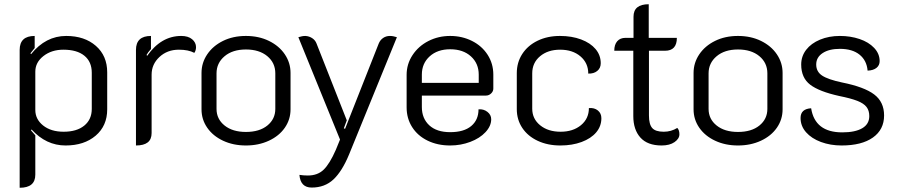

<svg xmlns="http://www.w3.org/2000/svg" viewBox="-20 -679 4250 908"><path d="M73 -443Q73 -509 144 -509V-452L124 -427L127 -423Q196 -509 293 -509Q380 -509 433.5 -462Q487 -415 487 -337V-162Q487 -84 432.5 -37.5Q378 9 290 9Q198 9 129 -67L127 -62Q135 -52 147 -39V147Q147 209 73 209ZM414 -164V-335Q414 -387 379 -415.5Q344 -444 280 -444Q224 -444 185.5 -414Q147 -384 147 -340V-159Q147 -115 184 -85.5Q221 -56 281 -56Q343 -56 378.5 -85Q414 -114 414 -164Z M697 -326V-50Q697 -20 678.5 -5.5Q660 9 623 9V-443Q623 -509 694 -509V-447Q679 -431 673 -419L676 -415Q742 -509 837 -509Q870 -509 888.5 -493.5Q907 -478 907 -456Q907 -440 899 -429Q871 -444 826 -444Q771 -444 734 -409.5Q697 -375 697 -326Z M933 -162V-334Q933 -382 960 -422Q987 -462 1034.5 -485.5Q1082 -509 1143 -509Q1204 -509 1252 -485.5Q1300 -462 1327 -422Q1354 -382 1354 -334V-162Q1354 -114 1327 -75Q1300 -36 1251.5 -13.5Q1203 9 1143 9Q1083 9 1035 -13.5Q987 -36 960 -75Q933 -114 933 -162ZM1282 -164V-332Q1282 -382 1244 -413.5Q1206 -445 1143 -445Q1080 -445 1042 -413Q1004 -381 1004 -332V-164Q1004 -116 1042 -85.5Q1080 -55 1143 -55Q1207 -55 1244.5 -85.5Q1282 -116 1282 -164Z M1396 148Q1416 151 1436 151Q1482 151 1510.5 123.5Q1539 96 1568 30L1588 -19L1391 -503Q1409 -509 1424 -509Q1442 -508 1456.5 -498.5Q1471 -489 1477 -473L1620 -110L1606 -72L1612 -70L1771 -473Q1778 -490 1792 -499.5Q1806 -509 1824 -509Q1839 -509 1857 -503L1631 51Q1598 131 1557 169.5Q1516 208 1454 208Q1401 208 1396 148Z M1903 -171V-325Q1903 -376 1931 -418.5Q1959 -461 2006 -485Q2053 -509 2109 -509Q2165 -509 2212 -485.5Q2259 -462 2286 -420Q2313 -378 2313 -326V-260Q2313 -247 2302.5 -237Q2292 -227 2278 -227H1975V-173Q1975 -119 2010 -86.5Q2045 -54 2109 -54Q2174 -54 2208.5 -83Q2243 -112 2243 -162Q2267 -164 2285 -150Q2303 -136 2303 -115Q2303 -83 2276 -54Q2249 -25 2204 -8Q2159 9 2109 9Q2049 9 2002 -14Q1955 -37 1929 -78Q1903 -119 1903 -171ZM2244 -287V-326Q2244 -379 2207 -412.5Q2170 -446 2109 -446Q2049 -446 2012 -412.5Q1975 -379 1975 -326V-287Z M2424 -163V-333Q2424 -384 2450 -424Q2476 -464 2522.5 -486.5Q2569 -509 2628 -509Q2684 -509 2728 -492.5Q2772 -476 2796.5 -447Q2821 -418 2821 -380Q2821 -357 2804.5 -343.5Q2788 -330 2762 -331Q2762 -381 2725 -412.5Q2688 -444 2629 -444Q2571 -444 2534 -413Q2497 -382 2497 -332V-165Q2497 -117 2534.5 -86.5Q2572 -56 2631 -56Q2690 -56 2727.5 -87Q2765 -118 2765 -168Q2791 -170 2807.5 -156.5Q2824 -143 2824 -120Q2824 -82 2799.5 -53Q2775 -24 2730.5 -7.5Q2686 9 2630 9Q2570 9 2523 -13Q2476 -35 2450 -74Q2424 -113 2424 -163Z M2975 -130V-439H2885Q2885 -468 2899 -484Q2913 -500 2938 -500H2976V-600Q2976 -659 3048 -659V-500H3181Q3181 -439 3125 -439H3049V-133Q3049 -91 3064.5 -73.5Q3080 -56 3119 -56Q3154 -56 3183 -74Q3193 -64 3193 -44Q3193 -23 3170 -7Q3147 9 3109 9Q3042 9 3008.5 -28.5Q2975 -66 2975 -130Z M3260 -162V-334Q3260 -382 3287 -422Q3314 -462 3361.5 -485.5Q3409 -509 3470 -509Q3531 -509 3579 -485.5Q3627 -462 3654 -422Q3681 -382 3681 -334V-162Q3681 -114 3654 -75Q3627 -36 3578.5 -13.5Q3530 9 3470 9Q3410 9 3362 -13.5Q3314 -36 3287 -75Q3260 -114 3260 -162ZM3609 -164V-332Q3609 -382 3571 -413.5Q3533 -445 3470 -445Q3407 -445 3369 -413Q3331 -381 3331 -332V-164Q3331 -116 3369 -85.5Q3407 -55 3470 -55Q3534 -55 3571.5 -85.5Q3609 -116 3609 -164Z M3766 -121Q3766 -164 3816 -167Q3834 -53 3963 -53Q4024 -53 4057.5 -72.5Q4091 -92 4091 -130Q4091 -156 4078 -173Q4065 -190 4034.5 -202Q4004 -214 3949 -225Q3854 -246 3811.5 -278.5Q3769 -311 3769 -374Q3769 -413 3792.5 -443.5Q3816 -474 3858 -491.5Q3900 -509 3952 -509Q4002 -509 4045 -494.5Q4088 -480 4114 -452.5Q4140 -425 4140 -390Q4140 -370 4125 -358Q4110 -346 4083 -345Q4079 -393 4045 -420.5Q4011 -448 3952 -448Q3901 -448 3870.5 -428Q3840 -408 3840 -374Q3840 -340 3868 -321.5Q3896 -303 3962 -289Q4067 -268 4114 -232.5Q4161 -197 4161 -133Q4161 -66 4108 -28.5Q4055 9 3960 9Q3907 9 3862.5 -7.5Q3818 -24 3792 -53.5Q3766 -83 3766 -121Z"/></svg>

Font: K2D Light
Style: Regular
Weight: 300
Designer: Katatrad Aksorn Co.,Ltd.
Foundry: Cadson Demak Co.,Ltd.
Version: Version 1.000; ttfautohint (v1.6)